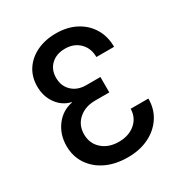

<svg xmlns="http://www.w3.org/2000/svg" viewBox="-175 -867 949 1004"><g transform="rotate(-30 300.0 -365.0)"><path d="M309 10Q235 10 179 -16.5Q123 -43 91 -91Q59 -139 59 -201Q59 -271 97.5 -322Q136 -373 198 -385V-387Q146 -399 114 -443.5Q82 -488 82 -548Q82 -605 110 -648Q138 -691 188.5 -715.5Q239 -740 305 -740Q373 -740 424.5 -713Q476 -686 505 -638Q534 -590 534 -527H427Q427 -580 393.5 -613.5Q360 -647 306 -647Q254 -647 222 -617Q190 -587 190 -538Q190 -488 222.5 -457Q255 -426 307 -426H393V-333H308Q247 -333 208 -298.5Q169 -264 169 -209Q169 -153 208 -118.5Q247 -84 308 -84Q369 -84 407.5 -117Q446 -150 447 -203H554Q554 -140 522.5 -92Q491 -44 436 -17Q381 10 309 10Z"/></g></svg>

Font: JetBrains Mono SemiBold
Style: Regular
Weight: 472
Monospace: yes
Designer: Philipp Nurullin, Konstantin Bulenkov
Foundry: JetBrains
Version: Version 2.305; ttfautohint (v1.8.4.7-5d5b)